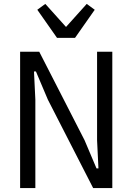

<svg xmlns="http://www.w3.org/2000/svg" viewBox="-20 -963 677 983"><path d="M225 -453 164 -597H154L161 -453V0H83V-698H181L413 -245L474 -101H484L477 -245V-698H555V0H457ZM272 -769 171 -913 212 -943 318 -825 424 -943 465 -913 364 -769Z"/></svg>

Font: IBM Plex Sans Cond
Style: Regular
Weight: 400
Width: 3
Designer: Mike Abbink, Paul van der Laan, Pieter van Rosmalen
Foundry: Bold Monday
Version: Version 1.3